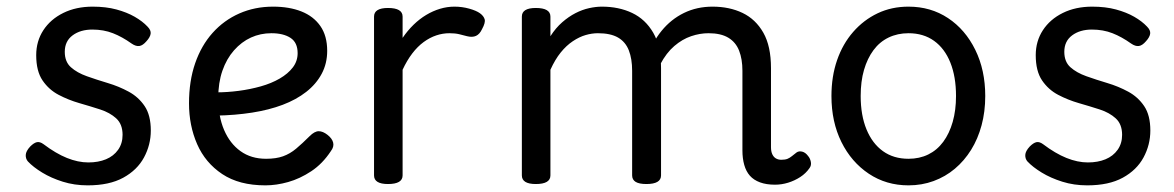

<svg xmlns="http://www.w3.org/2000/svg" viewBox="-20 -539 3535 578"><path d="M244 19Q204 19 169 8Q134 -3 107 -19.5Q80 -36 64 -53Q57 -61 57.5 -72.5Q58 -84 71 -98Q82 -109 91 -111Q100 -113 111 -105Q148 -77 181.5 -63.5Q215 -50 246 -50Q276 -50 299 -59.5Q322 -69 335.5 -88Q349 -107 349 -133Q349 -165 330 -182.5Q311 -200 281.5 -209.5Q252 -219 219 -228.5Q186 -238 156.5 -253.5Q127 -269 108 -297Q89 -325 89 -373Q89 -415 110.5 -448Q132 -481 170.5 -500Q209 -519 259 -519Q299 -519 330.5 -510.5Q362 -502 385.5 -488.5Q409 -475 424 -459Q435 -448 433.5 -437.5Q432 -427 421 -415Q410 -402 399.5 -400.5Q389 -399 376 -408Q348 -428 320 -439Q292 -450 258 -450Q222 -450 198.5 -432.5Q175 -415 175 -383Q175 -353 193.5 -336.5Q212 -320 241.5 -309.5Q271 -299 304.5 -289Q338 -279 367.5 -263Q397 -247 415.5 -219.5Q434 -192 434 -146Q434 -103 413.5 -65Q393 -27 351 -4Q309 19 244 19Z M779 19Q700 19 649 -15Q598 -49 573.5 -105Q549 -161 549 -228Q549 -295 567.5 -348.5Q586 -402 620 -440Q654 -478 700.5 -498.5Q747 -519 802 -519Q851 -519 887.5 -504.5Q924 -490 944.5 -460.5Q965 -431 965 -386Q965 -348 948.5 -317Q932 -286 902 -262.5Q872 -239 831 -223.5Q790 -208 739 -200Q688 -192 631 -191V-261Q664 -261 698.5 -265.5Q733 -270 765 -279Q797 -288 822 -302.5Q847 -317 861.5 -336Q876 -355 876 -379Q876 -411 854.5 -425Q833 -439 797 -439Q764 -439 735.5 -426Q707 -413 684.5 -387.5Q662 -362 649.5 -326Q637 -290 637 -244Q637 -189 654.5 -148Q672 -107 704 -84Q736 -61 781 -61Q811 -61 832 -68.5Q853 -76 871.5 -91.5Q890 -107 912 -129Q927 -144 939.5 -144Q952 -144 966 -133Q980 -122 983 -109.5Q986 -97 976 -84Q951 -46 917 -23.5Q883 -1 847.5 9Q812 19 779 19Z M1148 15Q1127 15 1116.5 8.5Q1106 2 1106 -11V-489Q1106 -502 1116.5 -508.5Q1127 -515 1148 -515Q1170 -515 1181 -508.5Q1192 -502 1192 -489V-425Q1207 -447 1225 -464.5Q1243 -482 1263 -494Q1283 -506 1304.5 -512.5Q1326 -519 1348 -519Q1371 -519 1392.5 -513Q1414 -507 1425 -499Q1436 -491 1439 -481Q1442 -471 1431 -451Q1424 -436 1413 -431Q1402 -426 1386 -430Q1375 -433 1362.5 -436Q1350 -439 1333 -439Q1313 -439 1293.5 -432.5Q1274 -426 1255.5 -412.5Q1237 -399 1221 -378Q1205 -357 1192 -329V-11Q1192 2 1181 8.5Q1170 15 1148 15Z M2313 17Q2287 17 2268 10Q2249 3 2237.5 -10Q2226 -23 2220.5 -42.5Q2215 -62 2215 -86V-326Q2215 -361 2205 -386.5Q2195 -412 2172.5 -425.5Q2150 -439 2113 -439Q2087 -439 2060.5 -430Q2034 -421 2010 -400.5Q1986 -380 1967.5 -345Q1949 -310 1938 -259H1912Q1912 -316 1927.5 -363.5Q1943 -411 1971.5 -446Q2000 -481 2039 -500Q2078 -519 2125 -519Q2176 -519 2215.5 -500Q2255 -481 2278 -440.5Q2301 -400 2301 -334V-96Q2301 -83 2305 -74.5Q2309 -66 2316 -62Q2323 -58 2332 -58Q2344 -58 2351 -61Q2358 -64 2364 -69Q2370 -74 2378 -80Q2385 -85 2395 -82.5Q2405 -80 2413 -69Q2419 -62 2421 -51.5Q2423 -41 2417 -33Q2406 -17 2389 -6Q2372 5 2352.5 11Q2333 17 2313 17ZM1593 15Q1572 15 1561.5 8.5Q1551 2 1551 -11V-489Q1551 -502 1561.5 -508.5Q1572 -515 1593 -515Q1615 -515 1626 -508.5Q1637 -502 1637 -489V-430Q1653 -455 1672.5 -472Q1692 -489 1712.5 -499.5Q1733 -510 1753.5 -514.5Q1774 -519 1792 -519Q1843 -519 1883 -500Q1923 -481 1946.5 -440.5Q1970 -400 1970 -334V-11Q1970 2 1959 8.5Q1948 15 1926 15Q1904 15 1893.5 8.5Q1883 2 1883 -11V-326Q1883 -362 1873 -387.5Q1863 -413 1840.5 -426Q1818 -439 1780 -439Q1762 -439 1743 -433.5Q1724 -428 1704.5 -415Q1685 -402 1668 -381Q1651 -360 1637 -329V-11Q1637 2 1626 8.5Q1615 15 1593 15Z M2715 19Q2648 19 2595.5 -16Q2543 -51 2513 -111.5Q2483 -172 2483 -250Q2483 -309 2500 -358Q2517 -407 2548.5 -443Q2580 -479 2622 -499Q2664 -519 2715 -519Q2782 -519 2834 -484.5Q2886 -450 2916 -389Q2946 -328 2946 -250Q2946 -203 2935 -162Q2924 -121 2903.5 -88Q2883 -55 2854.5 -31Q2826 -7 2790.5 6Q2755 19 2715 19ZM2715 -61Q2748 -61 2774.5 -74Q2801 -87 2819.5 -112Q2838 -137 2848 -172Q2858 -207 2858 -250Q2858 -308 2841 -350.5Q2824 -393 2792 -416Q2760 -439 2715 -439Q2682 -439 2655 -426Q2628 -413 2609.5 -388Q2591 -363 2581 -328.5Q2571 -294 2571 -250Q2571 -192 2588.5 -149.5Q2606 -107 2638 -84Q2670 -61 2715 -61Z M3253 19Q3213 19 3178 8Q3143 -3 3116 -19.5Q3089 -36 3073 -53Q3066 -61 3066.5 -72.5Q3067 -84 3080 -98Q3091 -109 3100 -111Q3109 -113 3120 -105Q3157 -77 3190.5 -63.5Q3224 -50 3255 -50Q3285 -50 3308 -59.5Q3331 -69 3344.5 -88Q3358 -107 3358 -133Q3358 -165 3339 -182.5Q3320 -200 3290.5 -209.5Q3261 -219 3228 -228.5Q3195 -238 3165.5 -253.5Q3136 -269 3117 -297Q3098 -325 3098 -373Q3098 -415 3119.5 -448Q3141 -481 3179.5 -500Q3218 -519 3268 -519Q3308 -519 3339.5 -510.5Q3371 -502 3394.5 -488.5Q3418 -475 3433 -459Q3444 -448 3442.5 -437.5Q3441 -427 3430 -415Q3419 -402 3408.5 -400.5Q3398 -399 3385 -408Q3357 -428 3329 -439Q3301 -450 3267 -450Q3231 -450 3207.5 -432.5Q3184 -415 3184 -383Q3184 -353 3202.5 -336.5Q3221 -320 3250.5 -309.5Q3280 -299 3313.5 -289Q3347 -279 3376.5 -263Q3406 -247 3424.5 -219.5Q3443 -192 3443 -146Q3443 -103 3422.5 -65Q3402 -27 3360 -4Q3318 19 3253 19Z"/></svg>

Font: Playwrite DE Grund
Style: Regular
Weight: 400
Designer: Veronika Burian, José Scaglione
Foundry: TypeTogether
Version: Version 1.002